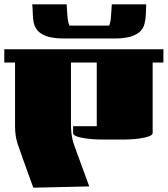

<svg xmlns="http://www.w3.org/2000/svg" viewBox="-20 -870 780 893"><path d="M130 -850H290Q291 -838 292 -818Q293 -798 295.5 -779.5Q298 -761 303 -751H487Q493 -761 495 -779.5Q497 -798 498 -818Q499 -838 500 -850H660Q659 -829 658.5 -806.5Q658 -784 653 -763Q647 -734 625 -718Q603 -702 574.5 -696.5Q546 -691 520 -691H270Q244 -691 215.5 -696.5Q187 -702 165.5 -718Q144 -734 137 -763Q133 -784 132.5 -806.5Q132 -829 130 -850ZM0 -579V-641H740V-579H690V-252Q690 -242 673 -236Q656 -230 632.5 -226.5Q609 -223 588.5 -222Q568 -221 560 -221H450Q441 -221 421.5 -222Q402 -223 380 -226Q358 -229 341.5 -234Q325 -239 320 -248V-283H430V-579H310V-377Q310 -330 310 -301Q310 -272 312 -253Q314 -234 318 -218Q322 -202 330 -181L395 -3L135 3L89 -124Q74 -165 62 -201Q50 -237 50 -282V-579Z"/></svg>

Font: Gajraj One
Style: Regular
Weight: 400
Designer: Saurabh Sharma
Foundry: Saurabh Sharma
Version: Version 1.000